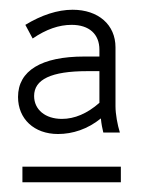

<svg xmlns="http://www.w3.org/2000/svg" viewBox="-20 -725 289 394"><path d="M99 -450C129 -450 160 -460 187 -482C188 -471 190 -461 192 -453H226C221 -469 217 -491 217 -507V-628C217 -674 182 -705 129 -705C98 -705 65 -694 32 -674L47 -646C75 -665 101 -674 127 -674C163 -674 184 -655 184 -623V-609H153C65 -609 17 -580 17 -526C17 -481 50 -450 99 -450ZM107 -481C73 -481 50 -500 50 -528C50 -562 85 -579 159 -579H184V-514C159 -492 133 -481 107 -481ZM26 -351H228V-383H26Z"/></svg>

Font: Fixel Text ExtraLight
Style: Regular
Weight: 200
Width: 4
Designer: AlfaBravo + MacPaw
Foundry: Kyrylo Tkachov, Marchela Mozhyna, Serhii Makarenko, Maria Weinstein, Zakhar Kryvoshyya
Version: Version 1.211